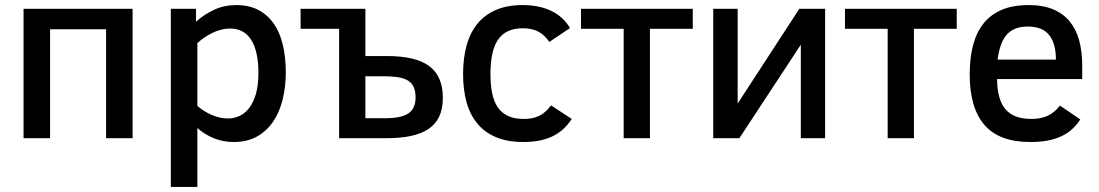

<svg xmlns="http://www.w3.org/2000/svg" viewBox="-20 -547 4351 760"><path d="M399.9 0V-431.2H178.2V0H73.2V-512.2H504.9V0Z M1111.3 -259.8Q1111.3 -206.1 1099.6 -156.2Q1087.9 -106.4 1063 -68.4Q1038.1 -30.3 999 -7.6Q960 15.1 905.3 15.1Q863.8 15.1 827.6 0.7Q791.5 -13.7 761.2 -40V192.9H656.2V-512.2H755.9V-460.9Q788.1 -490.2 827.9 -508.5Q867.7 -526.9 915 -526.9Q966.3 -526.9 1003.2 -507.3Q1040 -487.8 1064.2 -452.6Q1088.4 -417.5 1099.9 -368.2Q1111.3 -318.8 1111.3 -259.8ZM1002.9 -257.8Q1002.9 -344.2 974.4 -389.2Q945.8 -434.1 890.1 -434.1Q872.6 -434.1 854.7 -429.4Q836.9 -424.8 820.3 -416.7Q803.7 -408.7 788.6 -398.2Q773.4 -387.7 761.2 -376V-127.9Q772.9 -117.7 786.9 -108.6Q800.8 -99.6 816.4 -92.8Q832 -85.9 848.6 -82Q865.2 -78.1 882.3 -78.1Q906.7 -78.1 928.7 -88.4Q950.7 -98.6 967 -120.4Q983.4 -142.1 993.2 -176Q1002.9 -210 1002.9 -257.8Z M1169.9 -433.1V-512.2H1426.3V-325.2H1511.2Q1626.5 -325.2 1679.7 -284.9Q1732.9 -244.6 1732.9 -160.2Q1732.9 -116.7 1718.8 -86.2Q1704.6 -55.7 1676.3 -36.6Q1647.9 -17.6 1606.2 -8.8Q1564.5 0 1509.3 0H1322.3V-433.1ZM1625 -161.1Q1625 -186.5 1617.4 -202.9Q1609.9 -219.2 1594.2 -228.5Q1578.6 -237.8 1554.7 -241.5Q1530.8 -245.1 1498 -245.1H1426.3V-79.1H1504.9Q1568.8 -79.1 1596.9 -98.4Q1625 -117.7 1625 -161.1Z M2243.2 -76.2Q2229.5 -55.2 2211.9 -38.3Q2194.3 -21.5 2171.1 -9.5Q2147.9 2.4 2118.4 8.8Q2088.9 15.1 2052.2 15.1Q1987.8 15.1 1942.4 -4.4Q1897 -23.9 1868.2 -59.6Q1839.4 -95.2 1826.2 -144.5Q1813 -193.8 1813 -253.9Q1813 -316.4 1826.9 -366.9Q1840.8 -417.5 1869.6 -452.9Q1898.4 -488.3 1942.9 -507.6Q1987.3 -526.9 2048.3 -526.9Q2113.3 -526.9 2161.1 -504.4Q2209 -481.9 2236.3 -436L2154.3 -380.9Q2137.2 -407.2 2112.3 -421.1Q2087.4 -435.1 2049.3 -435.1Q1983.4 -435.1 1952.4 -391.4Q1921.4 -347.7 1921.4 -253.9Q1921.4 -210.9 1928.2 -177.7Q1935.1 -144.5 1950.4 -122.1Q1965.8 -99.6 1991.2 -87.9Q2016.6 -76.2 2053.2 -76.2Q2070.3 -76.2 2085.2 -78.9Q2100.1 -81.5 2113.3 -87.9Q2126.5 -94.2 2138.2 -104.5Q2149.9 -114.7 2161.1 -129.9Z M2722.2 -433.1H2552.7V0H2448.7V-433.1H2279.8V-512.2H2722.2Z M2906.7 0H2803.2V-512.2H2899.9V-137.2L3144 -512.2H3246.1V0H3149.9V-370.1Z M3767.1 -433.1H3597.7V0H3493.7V-433.1H3324.7V-512.2H3767.1Z M3926.8 -233.9Q3927.2 -195.3 3934.8 -165.8Q3942.4 -136.2 3958.5 -116.5Q3974.6 -96.7 4000.2 -86.4Q4025.9 -76.2 4063.5 -76.2Q4098.6 -76.2 4125.7 -88.1Q4152.8 -100.1 4175.8 -128.9L4256.3 -74.2Q4241.7 -52.2 4223.6 -35.6Q4205.6 -19 4181.6 -7.8Q4157.7 3.4 4127.2 9.3Q4096.7 15.1 4057.6 15.1Q3935.1 15.1 3876.7 -52.5Q3818.4 -120.1 3818.4 -252Q3818.4 -314 3830.8 -364.5Q3843.3 -415 3870.8 -451.2Q3898.4 -487.3 3942.9 -507.1Q3987.3 -526.9 4051.8 -526.9Q4108.9 -526.9 4149.2 -509.8Q4189.5 -492.7 4214.8 -461.4Q4240.2 -430.2 4252 -386.2Q4263.7 -342.3 4263.7 -289.1V-233.9ZM4159.7 -311Q4159.7 -375 4132.8 -408.4Q4106 -441.9 4048.3 -441.9Q4019 -441.9 3998.3 -433.3Q3977.5 -424.8 3963.6 -408.2Q3949.7 -391.6 3941.4 -367.2Q3933.1 -342.8 3928.7 -311Z"/></svg>

Font: Lorenzo Sans Medium
Style: Regular
Weight: 500
Foundry: Intel Corporation
Version: Version 1.00; ttfautohint (v1.5)